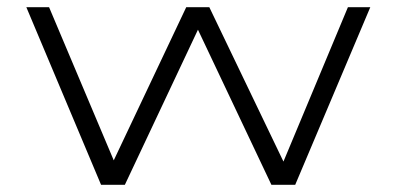

<svg xmlns="http://www.w3.org/2000/svg" viewBox="-20 -512 1100 532"><path d="M260 0 53 -492H116L298 -61H292L496 -492H560L767 -61H764L944 -492H1006L798 0H732L526 -435H531L326 0Z"/></svg>

Font: Nunito Sans 7pt Expanded ExtraLight
Style: Regular
Weight: 250
Width: 7
Designer: Vernon Adams
Foundry: Vernon Adams
Version: Version 3.101;gftools[0.9.27]